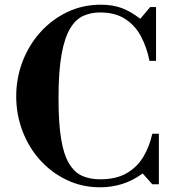

<svg xmlns="http://www.w3.org/2000/svg" viewBox="-20 -784 743 817"><path d="M406 13Q329 13 263.5 -18.5Q198 -50 150 -103.5Q102 -157 75.5 -227Q49 -297 49 -374Q49 -451 75.5 -521Q102 -591 150.5 -645.5Q199 -700 265 -732Q331 -764 409 -764Q460 -764 498.5 -749.5Q537 -735 577 -704L619 -754H644V-525H616Q605 -582 580 -629Q555 -676 512.5 -703.5Q470 -731 406 -731Q367 -731 334.5 -716.5Q302 -702 278.5 -663Q255 -624 242 -552.5Q229 -481 229 -366Q229 -261 240 -193.5Q251 -126 274 -88Q297 -50 330 -35.5Q363 -21 406 -21Q475 -21 520 -47.5Q565 -74 591 -118.5Q617 -163 628 -215H656V0H628L587 -46Q545 -15 499.5 -1Q454 13 406 13Z"/></svg>

Font: Libre Bodoni SemiBold
Style: Regular
Weight: 600
Designer: Pablo Impallari, Rodrigo Fuenzalida
Foundry: Impallari Type
Version: Version 2.005;gftools[0.9.23]